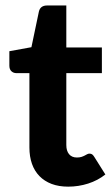

<svg xmlns="http://www.w3.org/2000/svg" viewBox="-20 -690 418 718"><path d="M235 8Q200 8 173 -2.2Q146 -12.5 127.5 -31.5Q109 -50.5 99.5 -77.5Q90 -104.5 90 -138.5V-416.5H41.5Q30.5 -416.5 22.8 -423.5Q15 -430.5 15 -444.5V-498.5L97.5 -513.5L125.5 -647Q131 -669.5 156 -669.5H228V-512.5H361V-416.5H228V-147.5Q228 -126 238.2 -113.5Q248.5 -101 267.5 -101Q277.5 -101 284.5 -103.2Q291.5 -105.5 296.5 -108.2Q301.5 -111 305.8 -113.2Q310 -115.5 314.5 -115.5Q320.5 -115.5 324.5 -112.8Q328.5 -110 332.5 -103.5L374 -37.5Q345.5 -15 309.5 -3.5Q273.5 8 235 8Z"/></svg>

Font: LatoLatin Heavy
Style: Regular
Weight: 800
Designer: Lukasz Dziedzic with Adam Twardoch and Botio Nikoltchev
Foundry: tyPoland Lukasz Dziedzic
Version: Version 2.015; 2015-08-06; http://www.latofonts.com/